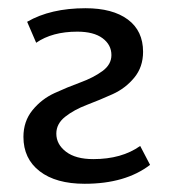

<svg xmlns="http://www.w3.org/2000/svg" viewBox="-20 -441 415 467"><path d="M186 6Q116 6 76.5 -24.5Q37 -55 37 -108Q37 -146 59 -173Q81 -200 112.5 -214.5Q144 -229 175.5 -240.5Q207 -252 229 -268Q251 -284 251 -307Q251 -332 229.5 -348Q208 -364 168 -364Q107 -364 68 -337L46 -388Q103 -421 188 -421Q254 -421 291 -393.5Q328 -366 328 -315Q328 -278 306.5 -252Q285 -226 254 -212Q223 -198 191.5 -186Q160 -174 138.5 -157Q117 -140 117 -116Q117 -90 140.5 -72Q164 -54 207 -54Q276 -54 321 -86L345 -40Q285 6 186 6Z"/></svg>

Font: EauTestInfant Medium
Style: Italic
Weight: 500
Italic angle: -12°
Designer: Christian Thalmann (Catharsis Fonts)
Version: Version 0.001;PS 000.001;hotconv 1.0.88;makeotf.lib2.5.64775